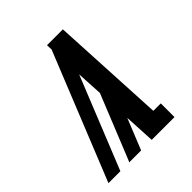

<svg xmlns="http://www.w3.org/2000/svg" viewBox="-200 -868 1001 1001"><g transform="rotate(-45 300.0 -367.5)"><path d="M25 0 308 -702 307 -735Q336 -735 365.5 -735Q395 -735 424 -735L457 -101H512V0H344L335 -171L266 0H178L183 -10L326 -364L318 -509L113 0Z"/></g></svg>

Font: Iosevka Curly Slab ExObl
Style: Bold
Weight: 700
Width: 7
Italic angle: -9°
Monospace: yes
Designer: Belleve Invis
Foundry: Belleve Invis
Version: Version 11.0.0; ttfautohint (v1.8.3)